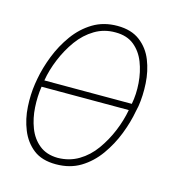

<svg xmlns="http://www.w3.org/2000/svg" viewBox="-87 -615 655 703"><g transform="rotate(15 240.5 -264.0)"><path d="M273.9 -538.1Q326.7 -538.1 359.9 -512.7Q393.1 -487.3 408.9 -447.3Q424.8 -407.2 427.5 -361.3Q430.2 -315.4 423.8 -274.4L419.4 -253.9Q411.6 -210.4 393.8 -164.6Q376 -118.7 347.4 -78.6Q318.8 -38.6 279.1 -14.4Q239.3 9.8 186 9.8Q132.8 9.8 100.6 -15.4Q68.4 -40.5 52 -81.1Q35.6 -121.6 33 -167.5Q30.3 -213.4 36.6 -254.4L40 -274.4Q47.9 -317.9 65.9 -364Q84 -410.2 112.8 -450Q141.6 -489.7 181.6 -513.9Q221.7 -538.1 273.9 -538.1ZM273.4 -513.2Q230 -513.7 194.6 -492.4Q159.2 -471.2 133.5 -435.8Q107.9 -400.4 90.6 -358.6Q73.2 -316.9 66.4 -275.9H397.9Q405.3 -314 402.1 -355.7Q398.9 -397.5 385 -433.1Q371.1 -468.8 343.8 -491Q316.4 -513.2 273.4 -513.2ZM186.5 -14.6Q230.5 -15.1 265.6 -36.1Q300.8 -57.1 326.2 -92.5Q351.6 -127.9 368.7 -169.2Q385.7 -210.4 393.1 -251H62.5Q56.6 -212.9 59.1 -172.1Q61.5 -131.3 75.2 -95.5Q88.9 -59.6 116.5 -37.4Q144 -15.1 186.5 -14.6Z"/></g></svg>

Font: Roboto Condensed Thin
Style: Italic
Weight: 250
Italic angle: -12°
Designer: Christian Robertson
Foundry: Google
Version: Version 3.008; 2023